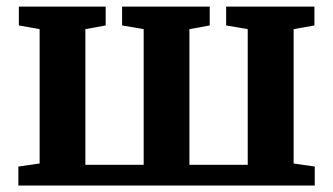

<svg xmlns="http://www.w3.org/2000/svg" viewBox="-20 -576 1034 596"><path d="M37 0V-59L103 -68.5V-485.5L38.5 -497V-555.5H308V-497L245 -485.5V-64.5H426V-485.5L359 -497V-555.5H631V-497L568 -485.5V-64.5H749V-485.5L682 -497V-555.5H956V-497L891.5 -485.5V-68.5L957 -59V0Z"/></svg>

Font: Merriweather
Style: Bold
Weight: 700
Designer: Eben Sorkin
Foundry: Eben Sorkin
Version: Version 2.100; ttfautohint (v1.7.19-72a1) -l 8 -r 50 -G 200 